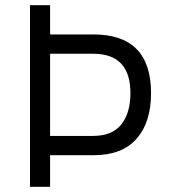

<svg xmlns="http://www.w3.org/2000/svg" viewBox="-20 -716 646 736"><path d="M337 -195Q410 -195 445 -239Q480 -283 480 -359Q480 -510 337 -510H172V-195ZM338 -121H172V0H95V-696H172V-584H338Q559 -584 559 -359Q559 -247 503.5 -184Q448 -121 338 -121Z"/></svg>

Font: TypoPRO Titillium Maps
Style: 400 wt
Weight: 400
Designer: Campivisivi
Foundry: Accademia di Belle Arti di Urbino and students of MA course of Visual design
Version: Version 001.001